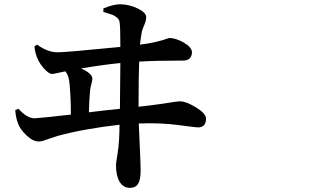

<svg xmlns="http://www.w3.org/2000/svg" viewBox="-20 -820 1540 906"><path d="M399.4 -290Q414.1 -292 467.8 -298.3Q521.5 -304.7 545.9 -306.6Q547.9 -460.9 547.9 -522.5Q473.6 -515.6 362.3 -497.1Q383.8 -488.3 399.9 -475.1Q416 -461.9 416 -449.2Q416 -440.4 411.1 -422.9Q406.2 -405.3 405.3 -393.6Q401.4 -360.4 399.4 -290ZM634.8 -237.3Q635.7 -211.9 639.6 -128.9Q643.6 -45.9 643.6 -14.6Q643.6 27.3 631.8 46.9Q620.1 66.4 592.8 66.4Q561.5 66.4 544.4 37.6Q527.3 8.8 527.3 -40Q527.3 -49.8 533.7 -87.9Q540 -126 542 -163.1Q543.9 -198.2 543.9 -231.4Q378.9 -212.9 252 -178.7Q236.3 -173.8 216.8 -167Q197.3 -160.2 185.1 -156.2Q172.9 -152.3 163.1 -152.3Q135.7 -152.3 106 -180.2Q76.2 -208 65.4 -236.3Q54.7 -263.7 51.8 -300.8L67.4 -306.6Q107.4 -261.7 143.6 -261.7Q156.2 -261.7 314.5 -279.3Q314.5 -352.5 308.6 -420.9Q305.7 -463.9 288.1 -483.4Q230.5 -470.7 226.6 -470.7Q211.9 -470.7 190.4 -493.7Q168.9 -516.6 158.2 -541Q145.5 -567.4 142.6 -601.6L155.3 -609.4Q204.1 -573.2 252 -573.2Q291 -573.2 547.9 -598.6Q547.9 -686.5 544.9 -711.9Q543.9 -726.6 532.7 -736.3Q521.5 -746.1 509.8 -750.5Q498 -754.9 467.8 -763.7V-780.3Q517.6 -800.8 549.8 -799.8Q590.8 -798.8 630.4 -779.8Q669.9 -760.7 669.9 -738.3Q669.9 -723.6 661.1 -703.1Q652.3 -682.6 649.4 -670.9Q641.6 -625 640.6 -609.4Q682.6 -614.3 714.8 -622.1Q747.1 -629.9 761.7 -635.3Q776.4 -640.6 779.3 -640.6Q809.6 -640.6 847.7 -618.7Q885.7 -596.7 885.7 -573.2Q885.7 -555.7 875.5 -544.9Q865.2 -534.2 845.7 -534.2Q710.9 -534.2 636.7 -529.3Q633.8 -451.2 633.8 -316.4Q690.4 -322.3 736.3 -329.1Q782.2 -335.9 801.3 -338.9Q820.3 -341.8 830.1 -341.8Q858.4 -341.8 905.3 -313Q952.1 -284.2 952.1 -260.7Q952.1 -218.8 914.1 -218.8Q904.3 -218.8 820.8 -230Q737.3 -241.2 634.8 -237.3Z"/></svg>

Font: Bpmf Zihi Serif Bold
Style: Bold
Weight: 700
Foundry: But Ko
Version: Version 1.320